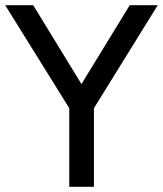

<svg xmlns="http://www.w3.org/2000/svg" viewBox="-31 -720 628 740"><path d="M577 -700 331 -303V0H236V-303L-11 -700H97L283 -396L469 -700Z"/></svg>

Font: Cabin
Style: Regular
Weight: 400
Designer: Pablo Impallari
Foundry: Pablo Impallari. http://www.impallari.com Igino Marini. http://www.ikern.com
Version: Version 2.200